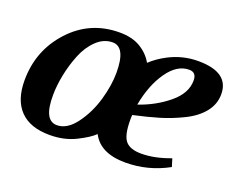

<svg xmlns="http://www.w3.org/2000/svg" viewBox="-88 -660 1012 820"><g transform="rotate(20 417.5 -250.0)"><path d="M18 -176Q18 -312 107.5 -409.5Q197 -507 331 -507Q388 -507 426 -484Q464 -461 484 -425Q515 -454 556 -475Q618 -507 688 -507Q828 -507 828 -407Q828 -362 799 -325.5Q770 -289 718 -263.5Q666 -238 615.5 -223Q565 -208 501 -194Q500 -187 500 -172Q500 -102 521 -77Q542 -52 593 -52Q654 -52 725 -79L736 -43Q645 7 542 7Q428 7 390 -67Q368 -45 316 -19Q264 7 198 7Q109 7 63.5 -40Q18 -87 18 -176ZM154 -158Q153 -43 213 -43Q259 -43 298 -95.5Q337 -148 356.5 -215.5Q376 -283 376 -341Q376 -457 317 -457Q277 -457 244.5 -426Q212 -395 193 -348Q174 -301 164 -251Q154 -201 154 -158ZM506 -243Q582 -269 639.5 -316.5Q697 -364 697 -422Q697 -459 664 -459Q609 -459 566 -397.5Q523 -336 506 -243Z"/></g></svg>

Font: Volkhov
Style: Bold Italic
Weight: 700
Designer: Cyreal (www.cyreal.org)
Foundry: Cyreal (www.cyreal.org)
Version: Version 1.001